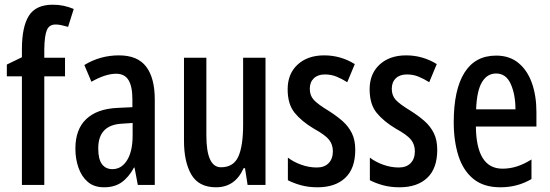

<svg xmlns="http://www.w3.org/2000/svg" viewBox="-20 -785 2334 815"><path d="M256 -461H168V0H73V-461H9V-511L73 -542V-576Q73 -671 102.5 -718Q132 -765 204 -765Q229 -765 250 -760.5Q271 -756 293 -747L269 -671Q254 -675 241.5 -678Q229 -681 216 -681Q189 -681 179 -657.5Q169 -634 168 -577V-540H256Z M485 -550Q564 -550 600.5 -502Q637 -454 637 -362V0H565L551 -74H549Q526 -32 496 -11Q466 10 422 10Q379 10 352.5 -13Q326 -36 313 -73.5Q300 -111 300 -154Q300 -236 346 -279.5Q392 -323 478 -327L542 -330V-363Q542 -418 525.5 -445Q509 -472 473 -472Q428 -472 368 -438L338 -509Q405 -550 485 -550ZM498 -260Q397 -255 397 -155Q397 -109 413 -88Q429 -67 457 -67Q496 -67 519.5 -105Q543 -143 543 -210V-263Z M1107 -540V0H1031L1020 -71H1014Q978 10 897 10Q824 10 792.5 -43.5Q761 -97 761 -188V-540H856V-210Q856 -75 918 -75Q971 -75 991.5 -120Q1012 -165 1012 -256V-540Z M1488 -149Q1488 -70 1445.5 -30Q1403 10 1328 10Q1290 10 1258.5 1.5Q1227 -7 1202 -20V-116Q1225 -98 1258 -86Q1291 -74 1325 -74Q1357 -74 1375 -92.5Q1393 -111 1393 -143Q1393 -171 1377 -191.5Q1361 -212 1312 -239Q1260 -270 1230.5 -306.5Q1201 -343 1201 -406Q1201 -472 1243.5 -511Q1286 -550 1356 -550Q1426 -550 1486 -513L1454 -436Q1432 -450 1409 -459.5Q1386 -469 1359 -469Q1329 -469 1312 -452.5Q1295 -436 1295 -408Q1295 -380 1311.5 -361.5Q1328 -343 1376 -314Q1409 -293 1434 -271Q1459 -249 1473.5 -220Q1488 -191 1488 -149Z M1836 -149Q1836 -70 1793.5 -30Q1751 10 1676 10Q1638 10 1606.5 1.5Q1575 -7 1550 -20V-116Q1573 -98 1606 -86Q1639 -74 1673 -74Q1705 -74 1723 -92.5Q1741 -111 1741 -143Q1741 -171 1725 -191.5Q1709 -212 1660 -239Q1608 -270 1578.5 -306.5Q1549 -343 1549 -406Q1549 -472 1591.5 -511Q1634 -550 1704 -550Q1774 -550 1834 -513L1802 -436Q1780 -450 1757 -459.5Q1734 -469 1707 -469Q1677 -469 1660 -452.5Q1643 -436 1643 -408Q1643 -380 1659.5 -361.5Q1676 -343 1724 -314Q1757 -293 1782 -271Q1807 -249 1821.5 -220Q1836 -191 1836 -149Z M2086 -549Q2143 -549 2181 -517.5Q2219 -486 2238 -432Q2257 -378 2257 -309V-248H2000Q2002 -69 2113 -69Q2144 -69 2174 -78.5Q2204 -88 2236 -108V-25Q2177 10 2104 10Q2033 10 1989.5 -25.5Q1946 -61 1926 -123.5Q1906 -186 1906 -266Q1906 -404 1951.5 -476.5Q1997 -549 2086 -549ZM2086 -473Q2048 -473 2026 -436.5Q2004 -400 2001 -321H2168Q2168 -384 2148 -428.5Q2128 -473 2086 -473Z"/></svg>

Font: Noto Sans Telugu ExtraCondensed Medium
Style: Regular
Weight: 500
Width: 2
Designer: Jelle Bosma - Monotype Design Team
Foundry: Monotype Imaging Inc.
Version: Version 2.005; ttfautohint (v1.8.4.7-5d5b)